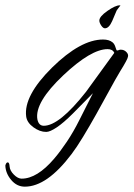

<svg xmlns="http://www.w3.org/2000/svg" viewBox="-104 -494 500 719"><path d="M-11 205Q-41 205 -62 180Q-83 155 -84 126Q-81 114 -75 114Q-69 114 -68 129.5Q-67 145 -52 160Q-37 175 -23 175Q35 175 99 100Q122 73 146.5 36.5Q171 0 194 -46L244 -145L169 -69Q134 -34 108.5 -17Q83 0 69 0Q45 0 21 -17.5Q-3 -35 -6 -58Q-16 -135 91 -241Q198 -346 282 -346Q305 -346 318 -335Q325 -329 328.5 -317Q332 -305 334 -305Q338 -305 341 -306.5Q344 -308 348 -308Q361 -308 369.5 -299Q378 -290 375 -281Q374 -272 346 -227Q328 -197 305 -154.5Q282 -112 256.5 -66.5Q231 -21 207 18.5Q183 58 164 83Q72 205 -11 205ZM60 -23Q118 -23 218 -150L324 -296Q318 -310 299 -310Q237 -310 133 -212Q25 -110 36 -47Q41 -23 60 -23ZM289 -388Q282 -388 275 -398.5Q268 -409 268 -417Q268 -432 298 -453Q328 -474 344 -474Q346 -474 347 -473Q346 -473 333 -455L316 -415Q304 -388 289 -388Z"/></svg>

Font: Alex Brush
Style: Regular
Weight: 400
Designer: Robert E. Leuschke
Foundry: Robert E. Leuschke
Version: Version 1.111; ttfautohint (v1.8.4.7-5d5b)